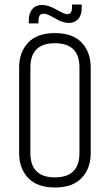

<svg xmlns="http://www.w3.org/2000/svg" viewBox="-20 -823 488 853"><path d="M300 -803H343V-787Q343 -756 327.5 -738.5Q312 -721 285.5 -721Q259 -721 224.5 -741.5Q190 -762 174 -762Q151 -762 151 -732V-719H108V-735Q108 -764 123.5 -782.5Q139 -801 167 -801Q195 -801 230.5 -780.5Q266 -760 278 -760Q300 -760 300 -790ZM333 -523Q333 -631 224 -631Q115 -631 115 -523V-143Q115 -35 224 -35Q333 -35 333 -143ZM65 -523Q65 -591 105 -633.5Q145 -676 224 -676Q303 -676 343 -633.5Q383 -591 383 -523V-143Q383 -75 343 -32.5Q303 10 224 10Q145 10 105 -32.5Q65 -75 65 -143Z"/></svg>

Font: Khand Light
Style: Regular
Weight: 300
Designer: Devanagari: Sanchit Sawaria, Jyotish Sonowal; Latin: Satya Rajpurohit
Foundry: Indian Type Foundry
Version: Version 1.101;PS 1.0;hotconv 1.0.78;makeotf.lib2.5.61930; tt